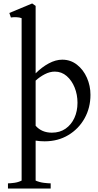

<svg xmlns="http://www.w3.org/2000/svg" viewBox="-20 -809 567 1110"><path d="M26 281V251Q39 251 62 248Q85 245 105 235V-704Q92 -709 74.5 -709.5Q57 -710 43 -708L34 -734L166 -789L186 -775V-385Q222 -421 262 -442.5Q302 -464 340 -464Q388 -464 425 -435Q462 -406 482.5 -359.5Q503 -313 503 -261Q503 -186 469 -125Q435 -64 375 -28Q315 8 238 8Q225 8 212 7Q199 6 186 4V235Q209 245 234 248Q259 251 273 251V281ZM186 -82Q221 -42 280 -42Q326 -42 359 -65Q392 -88 410 -127Q428 -166 428 -215Q428 -262 411.5 -303Q395 -344 365.5 -369.5Q336 -395 297 -395Q268 -395 239 -380Q210 -365 186 -343Z"/></svg>

Font: Joan
Style: Regular
Weight: 400
Designer: Paolo Biagini
Version: Version 1.001; ttfautohint (v1.8.4.7-5d5b);gftools[0.9.30]